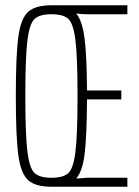

<svg xmlns="http://www.w3.org/2000/svg" viewBox="-20 -708 526 728"><path d="M40 -344Q40 -499 49.5 -568.5Q59 -638 86.5 -663Q114 -688 175 -688H463V-654H310Q288 -654 269 -657Q292 -629 300.5 -563.5Q309 -498 310 -365H440V-331H310Q309 -191 301 -125Q293 -59 269 -31Q305 -34 310 -34H463V0H175Q114 0 86.5 -25Q59 -50 49.5 -119.5Q40 -189 40 -344ZM274 -344Q274 -492 266 -555.5Q258 -619 239 -636.5Q220 -654 175 -654Q131 -654 111.5 -636.5Q92 -619 84 -555.5Q76 -492 76 -344Q76 -196 84 -132.5Q92 -69 111.5 -51.5Q131 -34 175 -34Q220 -34 239 -51.5Q258 -69 266 -132.5Q274 -196 274 -344Z"/></svg>

Font: Saira Ultra Condensed Thin
Style: Regular
Weight: 100
Width: 1
Designer: Hector Gatti with collaboration of the Omnibus-Type team
Foundry: Omnibus-Type
Version: Version 1.001; ttfautohint (v1.8)